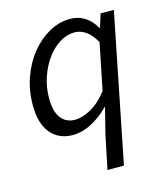

<svg xmlns="http://www.w3.org/2000/svg" viewBox="-106 -580 750 867"><g transform="rotate(-15 268.5 -146.5)"><path d="M352 -73H350Q314 -36 269.5 -12Q225 12 179 12Q115 12 77 -33Q39 -78 39 -164Q39 -234 61 -295Q83 -356 120 -401Q157 -446 204 -472Q251 -498 302 -498Q341 -498 371.5 -478Q402 -458 419 -425H423L442 -486H504L366 205H289L322 46ZM207 -52Q241 -52 282 -74.5Q323 -97 360 -145L404 -362Q383 -400 358 -417Q333 -434 305 -434Q269 -434 235 -412.5Q201 -391 175 -355Q149 -319 133.5 -272.5Q118 -226 118 -176Q118 -113 142 -82.5Q166 -52 207 -52Z"/></g></svg>

Font: mr_Source Sans Pro
Style: Italic
Weight: 400
Italic angle: -11°
Designer: Paul D. Hunt
Foundry: Adobe Systems Incorporated
Version: Version 1.036;July 10, 2024;FontCreator 11.5.0.2430 64-bit